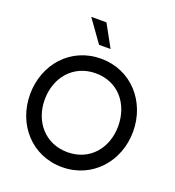

<svg xmlns="http://www.w3.org/2000/svg" viewBox="-174 -1136 1170 1282"><g transform="rotate(20 411.5 -495.0)"><path d="M253 -1000 366 -842H448L361 -1000ZM412 10C626 10 778 -162 778 -375C778 -588 626 -760 412 -760C196 -760 46 -588 46 -375C46 -162 196 10 412 10ZM412 -96C253 -96 150 -219 150 -375C150 -533 253 -656 412 -656C571 -656 672 -533 672 -375C672 -219 571 -96 412 -96Z"/></g></svg>

Font: Oakes Medium
Style: Regular
Weight: 500
Designer: Samuel Oakes
Foundry: Samuel Oakes
Version: Version 1.003;PS 001.003;hotconv 1.0.88;makeotf.lib2.5.64775